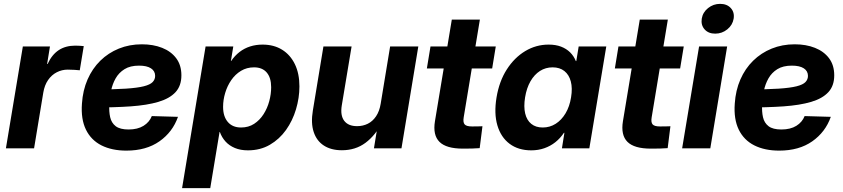

<svg xmlns="http://www.w3.org/2000/svg" viewBox="-20 -761 4327 985"><path d="M10.3 0 97.2 -522.5H236.3L221.7 -432.6H224.1Q246.1 -480.5 281.2 -503.7Q316.4 -526.9 366.2 -526.9Q378.9 -526.9 389.9 -526.1Q400.9 -525.4 409.7 -524.4L389.2 -400.4Q380.9 -401.4 363 -402.6Q345.2 -403.8 327.6 -403.8Q297.4 -403.8 271 -390.1Q244.6 -376.5 226.6 -350.3Q208.5 -324.2 202.1 -286.1L154.8 0Z M628.4 11.7Q554.2 11.7 500.7 -15.1Q447.3 -42 420.9 -95.9Q394.5 -149.9 400.4 -229.5Q404.8 -297.4 429.2 -353.3Q453.6 -409.2 494.6 -449.5Q535.6 -489.7 589.8 -511.7Q644 -533.7 708 -533.7Q766.1 -533.7 811.8 -515.6Q857.4 -497.6 884 -462.2Q910.6 -426.8 910.6 -374.5Q910.6 -320.8 880.4 -288.1Q850.1 -255.4 792.2 -238.3Q734.4 -221.2 650.4 -215.3Q566.4 -209.5 458 -209.5L473.1 -302.2Q566.4 -302.2 625.7 -306.2Q685.1 -310.1 717.8 -318.4Q750.5 -326.7 763.2 -340.1Q775.9 -353.5 775.9 -371.6Q775.9 -396.5 754.6 -410.4Q733.4 -424.3 693.4 -424.3Q647.9 -424.3 618.9 -406.2Q589.8 -388.2 573.2 -358.9Q556.6 -329.6 549.6 -294.4Q542.5 -259.3 541 -224.6Q538.6 -189 545.2 -159.7Q551.8 -130.4 573.7 -113.5Q595.7 -96.7 639.6 -96.7Q686 -96.7 716.3 -115.5Q746.6 -134.3 758.8 -165.5L893.1 -161.6Q865.7 -83.5 797.9 -35.9Q730 11.7 628.4 11.7Z M914.1 204.1 1034.7 -522.5H1176.8L1164.6 -448.2H1166Q1184.6 -475.6 1209 -494.4Q1233.4 -513.2 1263.2 -522.7Q1293 -532.2 1327.1 -532.2Q1384.8 -532.2 1427 -506.1Q1469.2 -480 1492.7 -431.9Q1516.1 -383.8 1516.1 -317.9Q1516.1 -258.8 1498.5 -200.2Q1481 -141.6 1447.3 -94.2Q1413.6 -46.9 1364.5 -18.3Q1315.4 10.3 1252 10.3Q1213.9 10.3 1185.1 -1.7Q1156.2 -13.7 1137 -34.9Q1117.7 -56.2 1107.9 -84H1106.4L1058.6 204.1ZM1216.8 -106.9Q1254.9 -106.9 1283.7 -125.7Q1312.5 -144.5 1332 -175Q1351.6 -205.6 1361.3 -241.9Q1371.1 -278.3 1371.1 -313.5Q1371.1 -362.3 1348.4 -388.9Q1325.7 -415.5 1283.2 -415.5Q1246.1 -415.5 1216.6 -397.7Q1187 -379.9 1166.5 -350.1Q1146 -320.3 1135.3 -284.4Q1124.5 -248.5 1124.5 -212.9Q1124.5 -163.6 1148.7 -135.3Q1172.9 -106.9 1216.8 -106.9Z M1733.9 9.8Q1678.7 9.8 1641.6 -14.2Q1604.5 -38.1 1589.4 -83.7Q1574.2 -129.4 1585 -193.8L1639.2 -522.5H1783.7L1733.4 -220.2Q1725.1 -168.9 1745.8 -141.4Q1766.6 -113.8 1812 -113.8Q1841.8 -113.8 1866.9 -126.2Q1892.1 -138.7 1909.4 -164.6Q1926.8 -190.4 1933.1 -229.5L1981.4 -522.5H2126L2039.6 0H1898.4L1920.4 -134.8H1941.4Q1906.2 -66.4 1855 -28.3Q1803.7 9.8 1733.9 9.8Z M2523.4 -522.5 2504.9 -409.7H2169.9L2188.5 -522.5ZM2297.9 -660.6H2441.9L2358.9 -159.2Q2354.5 -133.3 2363.8 -122.8Q2373 -112.3 2401.4 -112.3Q2412.6 -112.3 2429.2 -112.5Q2445.8 -112.8 2455.1 -113.3L2440.9 -1Q2425.3 0.5 2401.6 1Q2377.9 1.5 2354.5 1.5Q2269.5 1.5 2234.6 -33.2Q2199.7 -67.9 2211.4 -139.2Z M2705.6 10.3Q2639.2 10.3 2594.5 -23.2Q2549.8 -56.6 2531.7 -117.7Q2513.7 -178.7 2527.3 -261.2Q2541 -343.8 2579.8 -404.5Q2618.7 -465.3 2674.3 -498.8Q2730 -532.2 2794.4 -532.2Q2831.1 -532.2 2858.4 -521.7Q2885.7 -511.2 2904.8 -492.4Q2923.8 -473.6 2934.1 -447.8H2936.5L2948.7 -522.5H3090.3L3003.4 0H2862.8L2875.5 -79.6H2873Q2854.5 -51.8 2829.3 -31.7Q2804.2 -11.7 2772.9 -0.7Q2741.7 10.3 2705.6 10.3ZM2764.2 -106.9Q2800.8 -106.9 2830.8 -126Q2860.8 -145 2881.6 -179.9Q2902.3 -214.8 2909.7 -261.7Q2917.5 -308.6 2908.4 -343Q2899.4 -377.4 2875.5 -396.5Q2851.6 -415.5 2814.9 -415.5Q2779.3 -415.5 2750.2 -397Q2721.2 -378.4 2701.4 -344Q2681.6 -309.6 2673.8 -261.7Q2666 -213.4 2674.3 -178.7Q2682.6 -144 2705.6 -125.5Q2728.5 -106.9 2764.2 -106.9Z M3487.8 -522.5 3469.2 -409.7H3134.3L3152.8 -522.5ZM3262.2 -660.6H3406.2L3323.2 -159.2Q3318.8 -133.3 3328.1 -122.8Q3337.4 -112.3 3365.7 -112.3Q3377 -112.3 3393.6 -112.5Q3410.2 -112.8 3419.4 -113.3L3405.3 -1Q3389.6 0.5 3366 1Q3342.3 1.5 3318.8 1.5Q3233.9 1.5 3199 -33.2Q3164.1 -67.9 3175.8 -139.2Z M3479.5 0 3566.4 -522.5H3710.4L3624 0ZM3648.9 -588.4Q3614.3 -588.4 3594.7 -610.4Q3575.2 -632.3 3580.1 -665Q3585.4 -697.8 3612.5 -719.5Q3639.6 -741.2 3674.3 -741.2Q3709.5 -741.2 3729.2 -719.5Q3749 -697.8 3743.7 -665Q3738.3 -632.3 3711.2 -610.4Q3684.1 -588.4 3648.9 -588.4Z M3977.5 11.7Q3903.3 11.7 3849.9 -15.1Q3796.4 -42 3770 -95.9Q3743.7 -149.9 3749.5 -229.5Q3753.9 -297.4 3778.3 -353.3Q3802.7 -409.2 3843.8 -449.5Q3884.8 -489.7 3939 -511.7Q3993.2 -533.7 4057.1 -533.7Q4115.2 -533.7 4160.9 -515.6Q4206.5 -497.6 4233.2 -462.2Q4259.8 -426.8 4259.8 -374.5Q4259.8 -320.8 4229.5 -288.1Q4199.2 -255.4 4141.4 -238.3Q4083.5 -221.2 3999.5 -215.3Q3915.5 -209.5 3807.1 -209.5L3822.3 -302.2Q3915.5 -302.2 3974.9 -306.2Q4034.2 -310.1 4066.9 -318.4Q4099.6 -326.7 4112.3 -340.1Q4125 -353.5 4125 -371.6Q4125 -396.5 4103.8 -410.4Q4082.5 -424.3 4042.5 -424.3Q3997.1 -424.3 3968 -406.2Q3939 -388.2 3922.4 -358.9Q3905.8 -329.6 3898.7 -294.4Q3891.6 -259.3 3890.1 -224.6Q3887.7 -189 3894.3 -159.7Q3900.9 -130.4 3922.9 -113.5Q3944.8 -96.7 3988.8 -96.7Q4035.2 -96.7 4065.4 -115.5Q4095.7 -134.3 4107.9 -165.5L4242.2 -161.6Q4214.8 -83.5 4147 -35.9Q4079.1 11.7 3977.5 11.7Z"/></svg>

Font: Inter 28pt
Style: Bold Italic
Weight: 700
Italic angle: -9.3988°
Designer: Rasmus Andersson
Foundry: rsms
Version: Version 4.001;git-66647c0bb